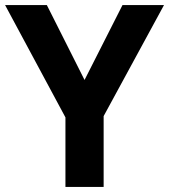

<svg xmlns="http://www.w3.org/2000/svg" viewBox="-20 -734 664 754"><path d="M312 -420 164 -714H0L237 -273V0H387V-278L624 -714H461Z"/></svg>

Font: Noto Sans Malayalam
Style: Bold
Weight: 700
Designer: Jelle Bosma - Monotype Design Team
Foundry: Monotype Imaging Inc.
Version: Version 2.104